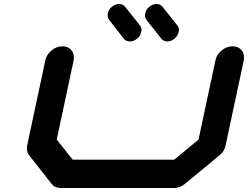

<svg xmlns="http://www.w3.org/2000/svg" viewBox="-20 -940 1240 960"><path d="M762.7 -919.9Q781.7 -919.9 792.5 -906.2L866.7 -813Q874.5 -802.7 874.5 -790.5Q874.5 -785.2 873 -779.8Q869.1 -760.3 852.5 -746.6Q835.9 -732.9 816.4 -732.9Q797.4 -732.9 786.6 -746.6L712.9 -840.3Q705.1 -850.6 705.1 -863.3Q705.1 -868.2 706.1 -873Q710 -892.6 726.6 -906.2Q743.2 -919.9 762.7 -919.9ZM575.7 -919.9Q594.7 -919.9 605.5 -906.2L679.7 -813Q687.5 -802.7 687.5 -790.5Q687.5 -785.2 686 -779.8Q682.1 -760.3 665.5 -746.6Q648.9 -732.9 629.4 -732.9Q609.9 -732.9 599.1 -746.6L525.9 -840.3Q518.1 -850.6 518.1 -863.3Q518.1 -868.2 519 -873Q522.9 -892.6 539.6 -906.2Q556.2 -919.9 575.7 -919.9ZM1107.9 -212.4Q1102.1 -183.1 1076.7 -162.6L904.8 -21Q879.9 0 850.1 0H283.2Q253.9 0 237.8 -21L126.5 -162.6Q114.3 -177.7 114.3 -197.8Q114.3 -204.6 115.7 -212.4L206.5 -637.7Q212.4 -667 237.5 -687.7Q262.7 -708.5 292 -708.5Q321.3 -708.5 337.9 -688Q349.6 -672.4 349.6 -652.8Q349.6 -645.5 348.1 -637.7L263.7 -242.2L343.3 -141.6H851.1L972.7 -242.2L1057.1 -637.7Q1063 -667 1088.1 -687.7Q1113.3 -708.5 1142.6 -708.5Q1171.9 -708.5 1188.5 -688Q1200.2 -672.4 1200.2 -652.8Q1200.2 -645.5 1198.7 -637.7Z"/></svg>

Font: Robtronika
Style: Italic
Weight: 400
Italic angle: -12°
Designer: GGBot
Version: 1.00